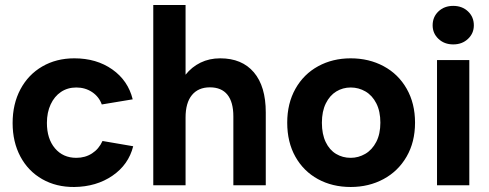

<svg xmlns="http://www.w3.org/2000/svg" viewBox="-20 -740 1953 767"><path d="M30.4 -248.5Q30.4 -324.5 61.6 -383.3Q92.9 -442 148.9 -474.5Q204.9 -507 276.9 -507Q365.5 -507 428.5 -462.7Q491.6 -418.3 510.1 -343.2L386.6 -322.7Q375.6 -353.6 348 -372.1Q320.3 -390.5 285 -390.5Q250.1 -390.5 223.7 -372.8Q197.3 -355.1 182.4 -323Q167.4 -290.8 167.4 -249Q167.4 -185.7 199.5 -147.6Q231.7 -109.5 285 -109.5Q320.3 -109.5 347.7 -127.2Q375.1 -144.9 389.5 -176.8L512.1 -155.8Q493.6 -82.2 429.3 -38.1Q365 6 276.4 7Q204.4 7.5 148.4 -24.5Q92.4 -56.5 61.4 -114.7Q30.4 -173 30.4 -248.5Z M592.3 -720H721.3V-441.5Q745.8 -472.5 781.1 -489.8Q816.3 -507 859.7 -507Q946.7 -507 994.2 -451Q1041.7 -395 1041.7 -291V0H912.2V-275Q912.2 -332.3 888.5 -361.7Q864.8 -391.1 818.5 -391.1Q772.1 -391.1 746.7 -360.2Q721.3 -329.3 721.3 -270.5V0H592.3Z M1127.4 -250Q1127.4 -327 1160.3 -385.5Q1193.3 -444 1251.1 -475.5Q1308.9 -507 1380.9 -507Q1454 -507 1512.6 -475.5Q1571.3 -444 1604.6 -385.5Q1638 -327 1638 -250Q1638 -172.5 1604.2 -114.2Q1570.5 -56 1511.9 -24.5Q1453.3 7 1381 7Q1307.7 7 1250.1 -24.5Q1192.6 -56 1160 -114Q1127.4 -172 1127.4 -250ZM1499.5 -250Q1499.5 -295.3 1483.3 -327.1Q1467.2 -358.8 1439.9 -374.7Q1412.6 -390.5 1381.1 -390.5Q1349.6 -390.5 1323.5 -374.7Q1297.4 -358.8 1281.7 -327.1Q1265.9 -295.3 1265.9 -249.7Q1265.9 -204.2 1281.1 -172.5Q1296.3 -140.9 1322.5 -125.2Q1348.7 -109.5 1381 -109.5Q1411.8 -109.5 1439.2 -125.4Q1466.6 -141.4 1483 -173Q1499.5 -204.7 1499.5 -250Z M1725.8 -500H1854.8V0H1725.8ZM1708.3 -638.8Q1708.3 -672.4 1731.6 -694.5Q1754.9 -716.5 1790.6 -716.5Q1826.2 -716.5 1849.5 -694.5Q1872.9 -672.4 1872.9 -638.8Q1872.9 -606.7 1849.5 -584.7Q1826.2 -562.6 1790.6 -562.6Q1754.9 -562.6 1731.6 -584.7Q1708.3 -606.7 1708.3 -638.8Z"/></svg>

Font: AF Albert Sans Medium
Style: Regular
Weight: 500
Designer: Andreas Rasmussen
Foundry: a.Foundry
Version: Version 1.300;Glyphs 3.2 (3231)